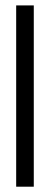

<svg xmlns="http://www.w3.org/2000/svg" viewBox="-20 -704 188 724"><path d="M41 0V-683.6H107.4V0Z"/></svg>

Font: Post No Bills Jaffna Medium
Style: Regular
Weight: 500
Designer: Kosala Senevirathne, Siva Puranthara, Lasantha Premarathna, Tharique Azeez
Foundry: Mooniak
Version: Version 1.220 ; ttfautohint (v1.6)